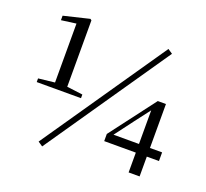

<svg xmlns="http://www.w3.org/2000/svg" viewBox="-130 -898 1163 1084"><g transform="rotate(20 451.5 -356.0)"><path d="M226 29 736 -713 708 -732 198 10ZM735 0H801V-119H874V-171H801V-435H752L545 -162V-119H735ZM582 -171 667 -284 735 -373V-171ZM171 -302H339V-324L244 -336V-735L236 -741L82 -704V-677L171 -689V-335L73 -324V-302Z"/></g></svg>

Font: Noto Serif TC Medium
Style: Regular
Weight: 500
Designer: Ryoko NISHIZUKA 西塚涼子 (kana & ideographs); Frank Grießhammer (Latin, Greek & Cyrillic); Wenlong ZHANG 张文龙 (bopomofo); San
Foundry: Adobe
Version: Version 2.001;hotconv 1.1.0;makeotfexe 2.6.0